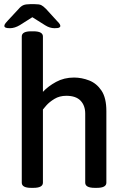

<svg xmlns="http://www.w3.org/2000/svg" viewBox="-20 -904 605 926"><path d="M28 -768Q12 -768 6.5 -771Q1 -774 1 -778Q1 -782 3 -786.5Q5 -791 17 -804L70 -861Q81 -874 92.5 -879Q104 -884 126 -884H146Q169 -884 178.5 -879.5Q188 -875 202 -861L253 -805Q266 -792 268.5 -787Q271 -782 271 -778Q271 -774 265.5 -771Q260 -768 243 -768Q220 -768 198 -782L136 -821L76 -783Q51 -768 28 -768ZM130 2Q85 2 85 -23V-728Q85 -753 130 -753H141Q187 -753 187 -728V-461Q212 -488 250.5 -509Q289 -530 337 -530Q374 -530 410 -516Q446 -502 469.5 -467Q493 -432 493 -368V-23Q493 2 447 2H437Q391 2 391 -23V-356Q391 -395 368.5 -418.5Q346 -442 300 -442Q267 -442 242.5 -427Q218 -412 203.5 -395.5Q189 -379 187 -376V-23Q187 2 141 2Z"/></svg>

Font: Asap Medium
Style: Regular
Weight: 500
Designer: Pablo Cosgaya
Foundry: Omnibus-Type
Version: Version 3.001; ttfautohint (v1.8.3)